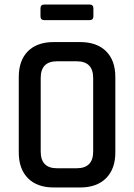

<svg xmlns="http://www.w3.org/2000/svg" viewBox="-20 -829 592 849"><path d="M376 -740H176Q159 -740 159 -757V-792Q159 -809 176 -809H376Q393 -809 393 -792V-757Q393 -740 376 -740ZM232 -85H319Q392 -85 392 -159V-484Q392 -558 319 -558H232Q160 -558 160 -484V-159Q160 -85 232 -85ZM334 0H218Q144 0 103.5 -41Q63 -82 63 -155V-488Q63 -562 103.5 -602.5Q144 -643 218 -643H334Q408 -643 449 -602.5Q490 -562 490 -488V-155Q490 -82 449 -41Q408 0 334 0Z"/></svg>

Font: Rajdhani Semibold
Style: Regular
Weight: 600
Designer: Satya Rajpurohit, Jyotish Sonowal
Foundry: Indian Type Foundry
Version: Version 1.200;PS 1.0;hotconv 1.0.78;makeotf.lib2.5.61930; tt